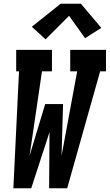

<svg xmlns="http://www.w3.org/2000/svg" viewBox="-20 -1000 584 1020"><path d="M51 0 81 -621H66V-735H256V-621H203L137 -172L220 -447H315L307 -172L390 -621H353V-735H544L543 -730V-621H512L337 0H241L243 -298L146 0ZM222 -791 149 -858 302 -980H410L518 -852L432 -797L347 -916Z"/></svg>

Font: Iosevka Slab Heavy Oblique
Style: Regular
Weight: 900
Italic angle: -9°
Monospace: yes
Designer: Belleve Invis
Foundry: Belleve Invis
Version: Version 11.1.1; ttfautohint (v1.8.3)